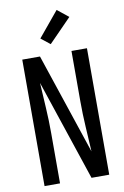

<svg xmlns="http://www.w3.org/2000/svg" viewBox="-105 -1040 709 1099"><g transform="rotate(-10 250.0 -490.5)"><path d="M62 0V-735H165L361 -149Q357 -222 352.5 -295Q348 -368 348 -441V-735H438V0H335L139 -586Q143 -513 147.5 -440Q152 -367 152 -294V0ZM238 -794 185 -836 305 -981 370 -929Z"/></g></svg>

Font: Iosevka Fixed Medium
Style: Regular
Weight: 500
Monospace: yes
Designer: Belleve Invis
Foundry: Belleve Invis
Version: Version 32.3.0